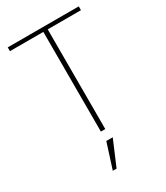

<svg xmlns="http://www.w3.org/2000/svg" viewBox="-223 -784 960 1109"><g transform="rotate(-30 257.0 -229.5)"><path d="M189.5 230.5 243.2 62.5H286.1L214.8 230.5ZM20.5 -665V-690.4H494.1V-665H272.5V0H243.2V-665Z"/></g></svg>

Font: Gothic A1 Thin
Style: Regular
Weight: 250
Designer: HanYang I&C Co.,Ltd.
Foundry: HanYang I&C Co.,Ltd.
Version: Version 2.50